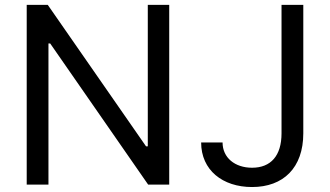

<svg xmlns="http://www.w3.org/2000/svg" viewBox="-20 -747 1335 777"><path d="M664.8 -727.3H578.1V-154.8H571L173.3 -727.3H88.1V0H176.1V-571H183.2L579.5 0H664.8ZM794 -170.5C794 -58.6 880.7 9.9 1000 9.9C1126.4 9.9 1207.4 -67.8 1207.4 -207.4V-727.3H1119.3V-207.4C1119.3 -116.8 1076 -68.2 1000 -68.2C930.8 -68.2 880.7 -108.7 880.7 -170.5Z"/></svg>

Font: Magic Ui Pro
Style: Regular
Weight: 400
Designer: Stefan Endress, Andreas Faust
Version: Version 1.000;FEAKit 1.0